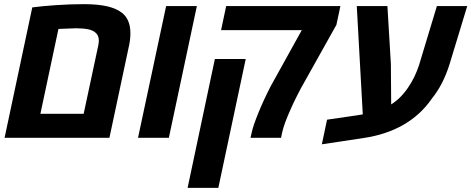

<svg xmlns="http://www.w3.org/2000/svg" viewBox="-20 -661 2261 921"><path d="M381.8 -641.1Q449.2 -641.1 494.6 -630.6Q540 -620.1 567.9 -597.2Q605.5 -565.4 605.5 -501.5Q605.5 -471.2 598.6 -440.4L504.9 0H2L134.8 -625.5Q181.2 -631.8 250.2 -636.5Q319.3 -641.1 381.8 -641.1ZM381.3 -115.2 451.7 -444.3Q454.1 -458 454.1 -466.8Q454.1 -491.2 438 -504.4Q425.3 -516.1 401.4 -520.8Q377.4 -525.4 343.3 -525.4L278.3 -522.9L260.3 -522L173.8 -115.2Z M776.9 -631.8H924.3L790 0H642.1Z M1187 -23.4Q1193.4 -55.7 1219.2 -119.1Q1245.1 -182.6 1279.3 -249L1288.6 -265.6L1427.7 -516.6H1040.5L1064.9 -631.8H1612.8L1593.8 -542L1437.5 -262.7Q1425.3 -242.2 1405.3 -202.6Q1385.3 -163.1 1376 -141.1Q1341.8 -65.9 1333 -23.4L1328.1 0H1181.6ZM1010.7 -377.9H1158.7L1027.3 240.2H879.9Z M1548.8 -86.9 1692.9 -107.9 1720.2 -112.3 1691.4 -631.8H1838.4L1855 -354L1856.4 -160.2Q1905.3 -190.9 1940.9 -246.1Q1971.2 -291 1990.2 -349.1L2075.7 -631.8H2221.2L2137.2 -355.5Q2106.4 -255.4 2050.8 -187Q1997.6 -109.9 1915.3 -62.5Q1833 -15.1 1724.1 1L1523.9 31.2Z"/></svg>

Font: Viking Open Sans
Style: Bold Italic
Weight: 700
Italic angle: -12°
Foundry: Ascender Corporation
Version: Version 2.000